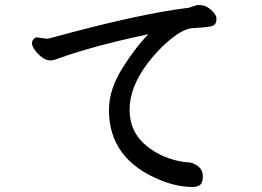

<svg xmlns="http://www.w3.org/2000/svg" viewBox="-20 -719 1040 763"><path d="M130 -570 166 -565Q170 -565 178 -567Q535 -665 729 -688Q738 -690 749.5 -694.5Q761 -699 767 -699H771Q798 -699 819 -679.5Q840 -660 840 -647V-642Q840 -619 819.5 -614.5Q799 -610 744 -607Q702 -604 637 -545Q599 -510 567 -468Q495 -373 495 -283Q495 -193 564 -138Q618 -95 686 -80Q711 -74 728 -74Q745 -74 765.5 -59.5Q786 -45 786 -18.5Q786 8 774.5 16Q763 24 746 24Q686 24 623 -1Q413 -83 413 -282Q413 -363 466 -447.5Q519 -532 570 -583Q363 -540 215 -488Q195 -479 179 -479Q163 -479 146 -492Q129 -505 118 -521Q107 -537 107 -546.5Q107 -556 113 -563Q119 -570 124 -570Z"/></svg>

Font: LXGW ZhenKai
Style: Regular
Weight: 400
Designer: LXGW / Fontworks Inc.
Foundry: LXGW / Fontworks Inc.
Version: Version 0.800;June 8, 2025